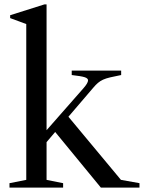

<svg xmlns="http://www.w3.org/2000/svg" viewBox="-20 -850 652 870"><path d="M305 -530V-510C334.3 -506.7 354 -503.3 364 -500C374 -496.7 379 -492 379 -486C379 -478 372 -466 358 -450L191 -260V-830H181L26 -781V-768L99 -741V-35L23 -20V0H266V-20L191 -35V-206L230 -252L437 0H612V-20L528 -35L290 -321L403 -453C410.3 -461.7 417.3 -468.8 424 -474.5C430.7 -480.2 438.3 -485 447 -489C455.7 -493 466.5 -496.5 479.5 -499.5C492.5 -502.5 509 -506 529 -510V-530Z"/></svg>

Font: Libre Caslon Text
Style: Regular
Weight: 400
Designer: Pablo Impallari, Rodrigo Fuenzalida
Foundry: Pablo Impallari, Rodrigo Fuenzalida
Version: Version 1.000; ttfautohint (v0.93) -l 8 -r 50 -G 200 -x 14 -